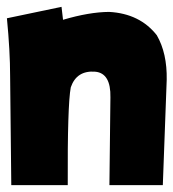

<svg xmlns="http://www.w3.org/2000/svg" viewBox="-25 -537 504 558"><path d="M153.8 -517.1 158.2 -479.5Q234.4 -502 292 -502.4Q381.3 -497.6 430.7 -434.6Q460.9 -382.3 459.5 -305.2L448.2 1H293L295.9 -253.9Q297.4 -324.2 252 -328.6Q197.8 -333 180.7 -283.2Q170.9 -231 171.9 1H7.8L4.4 -316.4Q4.4 -388.2 -4.9 -483.9Z"/></svg>

Font: Lapsus Pro (theguybrush.com)
Style: Bold
Weight: 700
Designer: Jose Roses
Version: Version 1.00 February 9, 2018, initial release